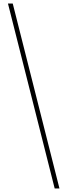

<svg xmlns="http://www.w3.org/2000/svg" viewBox="-20 -886 382 1085"><path d="M289 179H316L52 -866H25Z"/></svg>

Font: Noto Sans Malayalam UI Condensed Thin
Style: Regular
Weight: 100
Width: 3
Designer: Jelle Bosma - Monotype Design Team
Foundry: Monotype Imaging Inc.
Version: Version 2.104